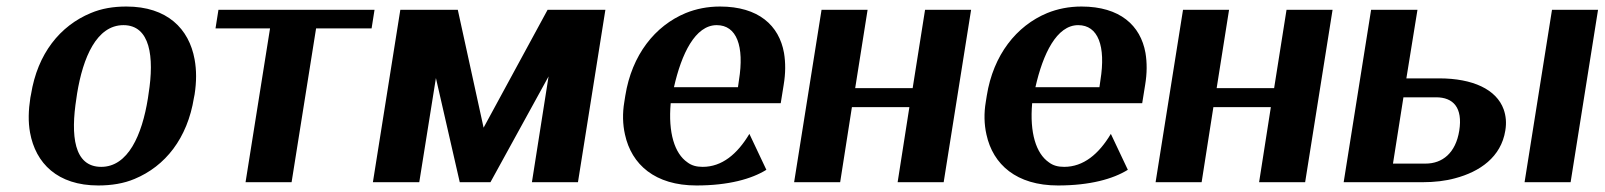

<svg xmlns="http://www.w3.org/2000/svg" viewBox="-20 -558 4914 588"><path d="M73 -259C67 -220 66 -185 72 -152C89 -58 156 10 281 10C321 10 359 4 392 -10C486 -49 554 -134 574 -259L576 -269C582 -308 582 -343 576 -376C559 -470 492 -538 367 -538C327 -538 291 -532 258 -518C164 -479 95 -394 75 -269ZM214 -257 216 -271C234 -382 276 -481 358 -481C440 -481 453 -384 435 -271L433 -257C415 -144 372 -47 290 -47C206 -47 196 -143 214 -257Z M640 -471H807L732 0H873L948 -471H1118L1127 -528H649Z M1122 0H1264L1315 -319L1388 0H1482L1660 -324L1609 0H1750L1834 -528H1657L1461 -167L1382 -528H1206Z M1892 -246C1886 -211 1887 -177 1894 -146C1914 -54 1986 10 2113 10C2211 10 2282 -10 2327 -38L2275 -148C2238 -86 2191 -47 2132 -47C2113 -47 2098 -51 2085 -61C2046 -88 2026 -151 2034 -242H2371L2380 -298C2386 -334 2386 -366 2381 -396C2366 -480 2303 -538 2185 -538C2147 -538 2112 -531 2080 -518C1986 -479 1915 -390 1895 -265ZM2044 -291C2067 -393 2109 -481 2175 -481C2236 -481 2260 -417 2243 -312L2240 -291Z M2412 0H2553L2589 -230H2765L2729 0H2870L2954 -528H2813L2775 -288H2599L2637 -528H2496Z M2999 -246C2993 -211 2994 -177 3001 -146C3021 -54 3093 10 3220 10C3318 10 3389 -10 3434 -38L3382 -148C3345 -86 3298 -47 3239 -47C3220 -47 3205 -51 3192 -61C3153 -88 3133 -151 3141 -242H3478L3487 -298C3493 -334 3493 -366 3488 -396C3473 -480 3410 -538 3292 -538C3254 -538 3219 -531 3187 -518C3093 -479 3022 -390 3002 -265ZM3151 -291C3174 -393 3216 -481 3282 -481C3343 -481 3367 -417 3350 -312L3347 -291Z M3519 0H3660L3696 -230H3872L3836 0H3977L4061 -528H3920L3882 -288H3706L3744 -528H3603Z M4095 0H4337C4373 0 4407 -4 4436 -12C4512 -32 4577 -77 4590 -158C4594 -182 4592 -203 4585 -223C4563 -284 4491 -318 4387 -318H4287L4321 -528H4179ZM4246 -57 4278 -260H4378C4431 -260 4460 -228 4449 -158C4438 -89 4397 -57 4346 -57ZM4649 0H4790L4874 -528H4733Z"/></svg>

Font: Aerodynamic
Style: Obl
Weight: 500
Designer: Google
Version: Version 2.000980; 2014